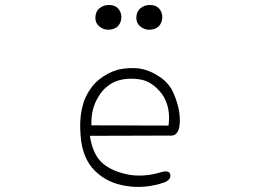

<svg xmlns="http://www.w3.org/2000/svg" viewBox="-20 -753 1040 769"><path d="M340 -209Q345 -176 355.5 -150.5Q366 -125 383 -107Q399 -90 424 -77Q449 -64 483 -56Q552 -40 631 -65Q658 -71 662 -54Q666 -35 640 -23Q562 4 487 -8Q410 -19 360 -69Q309 -120 303 -209Q299 -254 303.5 -289.5Q308 -325 318 -352Q329 -378 343 -398Q357 -418 375 -433Q410 -462 453 -474Q474 -479 495.5 -480Q517 -481 536 -479Q577 -473 610 -451Q628 -441 642 -427.5Q656 -414 666 -398Q684 -365 695 -320Q704 -275 698 -244Q692 -213 669 -210ZM655 -250Q665 -324 629 -376Q589 -428 540 -435Q488 -443 446 -428Q425 -420 406.5 -404.5Q388 -389 374 -365Q344 -318 346 -251ZM466 -685Q466 -663 452.5 -648.5Q439 -634 413 -634Q394 -634 378 -647Q362 -660 362 -681Q362 -706 378 -719.5Q394 -733 416 -733Q441 -733 453.5 -718.5Q466 -704 466 -685ZM630 -685Q630 -663 616.5 -648.5Q603 -634 577 -634Q558 -634 542 -647Q526 -660 526 -681Q526 -706 542 -719.5Q558 -733 580 -733Q605 -733 617.5 -718.5Q630 -704 630 -685Z"/></svg>

Font: Yomogi
Style: Regular
Weight: 400
Designer: satsuyako
Foundry: satsuyako
Version: Version 3.100